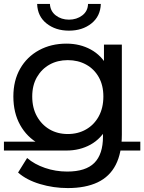

<svg xmlns="http://www.w3.org/2000/svg" viewBox="-22 -757 734 977"><path d="M323 200Q250 200 181.5 179.5Q113 159 70 121L116 47Q153 79 207 97.5Q261 116 320 116Q414 116 458 72Q502 28 502 -62V-174L512 -279L507 -385V-530H598V-72Q598 21 567 81.5Q536 142 474.5 171Q413 200 323 200ZM-2 9V-36H316V9ZM316 9Q238 9 176.5 -25Q115 -59 80.5 -121Q46 -183 46 -266Q46 -347 80.5 -407.5Q115 -468 176.5 -501.5Q238 -535 316 -535Q385 -535 440 -505Q495 -475 526.5 -416Q558 -357 558 -266Q558 -174 525.5 -112.5Q493 -51 438.5 -21Q384 9 316 9ZM323 -75Q375 -75 416 -98.5Q457 -122 480.5 -165Q504 -208 504 -266Q504 -323 480.5 -364.5Q457 -406 416 -428.5Q375 -451 323 -451Q271 -451 230.5 -428.5Q190 -406 166 -364.5Q142 -323 142 -266Q142 -208 166 -165Q190 -122 230.5 -98.5Q271 -75 323 -75ZM540 9V-36H692V9ZM329 -601Q261 -601 215 -637.5Q169 -674 167 -737H232Q234 -700 262 -678.5Q290 -657 329 -657Q368 -657 396.5 -678.5Q425 -700 426 -737H491Q489 -674 443 -637.5Q397 -601 329 -601Z"/></svg>

Font: Montserrat Underline Thin Medium
Style: Regular
Weight: 500
Version: Version 9.000